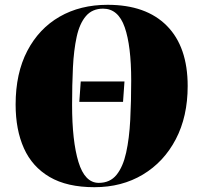

<svg xmlns="http://www.w3.org/2000/svg" viewBox="-20 -765 836 799"><path d="M373 14Q259 14 186.5 -28.5Q114 -71 79.5 -148Q45 -225 45 -330Q45 -460 93.5 -553Q142 -646 228 -695.5Q314 -745 428 -745Q588 -745 674.5 -657.5Q761 -570 761 -407Q761 -280 711.5 -185.5Q662 -91 574.5 -38.5Q487 14 373 14ZM391 -4Q438 -4 465 -37.5Q492 -71 505 -130Q518 -189 522 -266Q526 -343 526 -430Q526 -574 499 -651.5Q472 -729 409 -729Q364 -729 337.5 -698Q311 -667 299 -611.5Q287 -556 283.5 -484Q280 -412 280 -329Q280 -178 306.5 -91Q333 -4 391 -4ZM310 -341 316 -426H498L492 -341Z"/></svg>

Font: Literata 72pt Black
Style: Italic
Weight: 900
Italic angle: -2°
Designer: Latin by Veronika Burian and Jose Scaglione. Greek by Irene Vlachou. Cyrillic by Vera Evstafieva
Foundry: TypeTogether
Version: Version 3.002